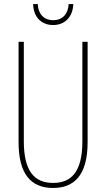

<svg xmlns="http://www.w3.org/2000/svg" viewBox="-20 -921 526 951"><path d="M343 -901H320C318 -854 291 -821 244 -821C197 -821 169 -852 167 -901H144C146 -832 189 -797 243 -797C302 -797 341 -838 343 -901ZM414 -217V-714H388V-221C388 -63 328 -15 243 -15C152 -15 98 -71 98 -221V-714H72V-217C72 -59 133 10 243 10C338 10 414 -42 414 -217Z"/></svg>

Font: Noto Sans Devanagari ExtraCondensed Thin
Style: Regular
Weight: 100
Width: 2
Designer: Jelle Bosma - Monotype Design Team
Foundry: Monotype Imaging Inc.
Version: Version 2.004